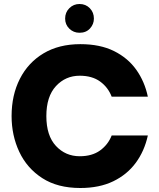

<svg xmlns="http://www.w3.org/2000/svg" viewBox="-20 -935 797 961"><path d="M38 0ZM38 0ZM382 6Q268 6 191.5 -43.5Q115 -93 76.5 -175Q38 -257 38 -354Q38 -459 79.5 -540.5Q121 -622 198 -668Q275 -714 382 -714Q481 -714 550.5 -679.5Q620 -645 662 -586Q704 -527 720 -451H539Q521 -498 481 -527Q441 -556 379 -556Q308 -556 260 -504Q212 -452 212 -354Q212 -256 260 -204.5Q308 -153 379 -153Q441 -153 481 -182Q521 -211 539 -257H720Q703 -179 659.5 -120Q616 -61 546.5 -27.5Q477 6 382 6ZM378 -771Q348 -771 327 -791.5Q306 -812 306 -842Q306 -873 327 -894Q348 -915 378 -915Q409 -915 429.5 -894Q450 -873 450 -842Q450 -814 430.5 -792.5Q411 -771 378 -771Z"/></svg>

Font: Ulagadi Sans
Style: Bold
Weight: 700
Designer: Ninad Kale (Devanagari), Jonny Pinhorn (Latin)
Foundry: Indian Type Foundry
Version: Version 3.01;March 29, 2020;FontCreator 12.0.0.2522 64-bit; 